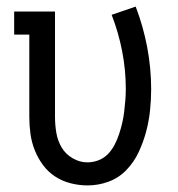

<svg xmlns="http://www.w3.org/2000/svg" viewBox="-20 -555 540 583"><path d="M246 8Q220 8 194.5 1.5Q169 -5 147.5 -19Q126 -33 110.5 -54Q95 -75 85.5 -99Q76 -123 72.5 -148.5Q69 -174 69 -200V-450H23V-520H147V-200Q147 -176 151 -152Q155 -128 167 -107.5Q179 -87 200.5 -74.5Q222 -62 245 -62Q263 -62 279.5 -68.5Q296 -75 308 -87.5Q320 -100 328 -115.5Q336 -131 341.5 -147.5Q347 -164 351 -181Q355 -198 357 -215Q359 -232 360.5 -249.5Q362 -267 362 -285Q362 -342 351 -399Q340 -456 319 -510L392 -535Q415 -475 427 -411.5Q439 -348 439 -284Q439 -252 435.5 -219Q432 -186 423.5 -154.5Q415 -123 401 -93Q387 -63 364 -39Q341 -15 310 -3.5Q279 8 246 8Z"/></svg>

Font: Iosevka Curly Slab
Style: Regular
Weight: 400
Monospace: yes
Designer: Belleve Invis
Foundry: Belleve Invis
Version: Version 22.1.2; ttfautohint (v1.8.4)